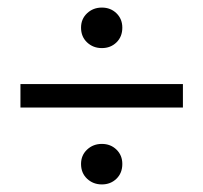

<svg xmlns="http://www.w3.org/2000/svg" viewBox="-20 -583 537 507"><path d="M34 -299V-361H463V-299ZM249 -96Q226 -96 210 -111Q194 -126 194 -150Q194 -173 210 -188Q226 -203 249 -203Q272 -203 287.5 -188Q303 -173 303 -150Q303 -126 287.5 -111Q272 -96 249 -96ZM249 -456Q226 -456 210 -471Q194 -486 194 -510Q194 -533 210 -548Q226 -563 249 -563Q272 -563 287.5 -548Q303 -533 303 -510Q303 -486 287.5 -471Q272 -456 249 -456Z"/></svg>

Font: SourceSansPro
Style: Book
Weight: 400
Designer: Paul D. Hunt
Foundry: Adobe Systems Incorporated
Version: Version 2.021;PS 2.000;hotconv 1.0.86;makeotf.lib2.5.63406